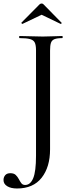

<svg xmlns="http://www.w3.org/2000/svg" viewBox="-69 -830 416 1093"><path d="M285 -625Q288 -625 288 -619Q288 -613 285 -613Q256 -613 241 -607Q226 -601 221 -586Q216 -571 216 -542V20Q216 121 168 182Q120 243 28 243Q-7 243 -28 230Q-49 217 -49 195Q-49 179 -39.5 167.5Q-30 156 -10 156Q10 156 20.5 166Q31 176 38 189.5Q45 203 52.5 213Q60 223 74 223Q104 223 120 184.5Q136 146 136 57V-544Q136 -573 129 -587.5Q122 -602 102 -607.5Q82 -613 42 -613Q40 -613 40 -619Q40 -625 42 -625Q72 -625 105.5 -623.5Q139 -622 175 -622Q208 -622 235.5 -623.5Q263 -625 285 -625ZM53 -701 156 -805Q161 -810 168 -810Q175 -810 179 -805L281 -701Q284 -700 281 -696.5Q278 -693 276 -694L168 -746L59 -694Q58 -693 54.5 -696.5Q51 -700 53 -701Z"/></svg>

Font: Cormorant Garamond Light Medium
Style: Regular
Weight: 500
Version: Version 4.001